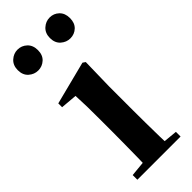

<svg xmlns="http://www.w3.org/2000/svg" viewBox="-260 -835 869 869"><g transform="rotate(-45 174.5 -400.0)"><path d="M71.8 -666.6Q46.7 -666.6 26.9 -684.1Q7.1 -701.6 7.1 -733.2Q7.1 -764.2 26.9 -782.2Q46.7 -800.1 71.8 -800.1Q97.8 -800.1 116.9 -782.2Q136 -764.2 136 -733.2Q136 -701.6 116.9 -684.1Q97.8 -666.6 71.8 -666.6ZM277.8 -666.6Q252.5 -666.6 232.7 -684.1Q212.8 -701.6 212.8 -733.2Q212.8 -764.2 232.7 -782.2Q252.5 -800.1 277.8 -800.1Q303.8 -800.1 322.5 -782.2Q341.1 -764.2 341.1 -733.2Q341.1 -701.6 322.5 -684.1Q303.8 -666.6 277.8 -666.6ZM39.2 0V-29.9L145.8 -40.2H207.8L315.8 -29.9V0ZM109.6 0Q110.6 -25.5 111.3 -67.4Q111.9 -109.4 112.4 -154.8Q112.9 -200.3 112.9 -234.8V-308Q112.9 -358.3 112.3 -394.3Q111.6 -430.4 109.6 -466.2L30.5 -472.9V-497.4L238.1 -550.4L250.8 -541.7L247.4 -387.9V-234.8Q247.4 -200.3 247.9 -154.8Q248.4 -109.4 249.2 -67.4Q250.1 -25.5 251.1 0Z"/></g></svg>

Font: Noto Serif HK
Style: Regular
Weight: 200
Designer: Ryoko NISHIZUKA 西塚涼子 (kana & ideographs); Frank Grießhammer (Latin, Greek & Cyrillic); Wenlong ZHANG 张文龙 (bopomofo); San
Foundry: Adobe
Version: Version 2.001;hotconv 1.1.0;makeotfexe 2.6.0